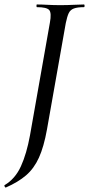

<svg xmlns="http://www.w3.org/2000/svg" viewBox="-48 -645 398 858"><path d="M-22 193Q-24 194 -27 189Q-30 184 -27 182Q20 154 45.5 98Q71 42 86 -40L175 -544Q183 -587 172 -600Q161 -613 117 -613Q115 -613 115 -619Q115 -625 117 -625Q138 -625 164.5 -623.5Q191 -622 221 -622Q254 -622 280.5 -623.5Q307 -625 327 -625Q330 -625 330 -619Q330 -613 327 -613Q298 -613 282 -607Q266 -601 259 -586Q252 -571 246 -542L162 -67Q148 11 126 59.5Q104 108 68.5 138.5Q33 169 -22 193Z"/></svg>

Font: Cormorant Garamond Light Medium
Style: Italic
Weight: 500
Italic angle: -10°
Version: Version 4.001